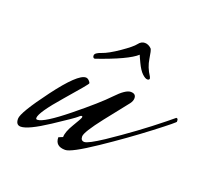

<svg xmlns="http://www.w3.org/2000/svg" viewBox="-72 -421 565 521"><g transform="rotate(20 210.0 -160.5)"><path d="M132 -13 144 -18Q144 -33 158.5 -57Q173 -81 174 -85Q175 -89 172 -89Q169 -89 163.5 -83.5Q158 -78 102.5 -41.5Q47 -5 26 -5Q12 -5 12 -23Q12 -41 68 -116Q124 -191 147 -191Q152 -191 156.5 -186.5Q161 -182 161 -179Q161 -176 109.5 -117Q58 -58 58 -42Q58 -38 62 -38Q81 -38 144 -89Q207 -140 233.5 -168Q260 -196 275 -196Q290 -196 290 -183Q290 -175 284 -167Q278 -159 261.5 -138.5Q245 -118 231 -100Q192 -50 192 -37.5Q192 -25 202.5 -25Q213 -25 254 -52Q330 -103 393 -154L415 -172Q420 -172 420 -166V-163Q424 -163 366.5 -119Q309 -75 243.5 -31Q178 13 161 13Q132 13 132 -13ZM285 -325Q288 -321 291.5 -297.5Q295 -274 309 -253Q311 -249 311 -248Q311 -243 305 -243Q299 -243 290 -251.5Q281 -260 272 -279Q263 -298 263 -299Q239 -277 152 -247Q146 -247 146 -254.5Q146 -262 164 -268Q182 -274 211 -294Q240 -314 247.5 -324Q255 -334 265.5 -334Q276 -334 285 -325Z"/></g></svg>

Font: Mrs Saint Delafield
Style: Regular
Weight: 400
Designer: Alejandro Paul
Foundry: Alejandro Paul
Version: Version 1.001